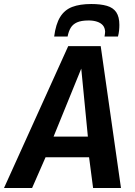

<svg xmlns="http://www.w3.org/2000/svg" viewBox="-55 -937 675 957"><path d="M-35 0 285 -707H447L548 0H409L389 -153H172L105 0ZM212 -256H383L350 -595ZM400 -917Q446 -917 477.5 -908Q509 -899 524.5 -876Q540 -853 540 -813Q540 -799 538.5 -784.5Q537 -770 533 -755H466Q467 -762 468 -768Q469 -774 469 -779Q468 -799 457.5 -811Q447 -823 428.5 -829Q410 -835 387 -835Q350 -835 329 -825.5Q308 -816 297.5 -798.5Q287 -781 282 -755H215Q223 -817 245 -852.5Q267 -888 305 -902.5Q343 -917 400 -917Z"/></svg>

Font: Georama ExtraCondensed Thin SemiBold
Style: Italic
Weight: 600
Italic angle: -9°
Version: Version 1.001